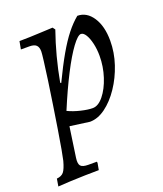

<svg xmlns="http://www.w3.org/2000/svg" viewBox="-146 -551 741 872"><g transform="rotate(-20 225.0 -114.5)"><path d="M-9 199Q14 197 25 183.5Q36 170 46 133Q49 121 56 82.5Q63 44 71.5 -10Q80 -64 89 -122Q98 -180 105.5 -233Q113 -286 117.5 -322.5Q122 -359 122 -368Q122 -389 112 -398.5Q102 -408 79 -408H38L45 -446Q66 -446 95 -447Q124 -448 154 -449.5Q184 -451 207 -452L216 -440Q176 -326 154 -205L158 -202Q193 -275 221.5 -324.5Q250 -374 276.5 -407.5Q303 -441 331 -464Q376 -464 404.5 -420.5Q433 -377 433 -307Q433 -250 414.5 -194.5Q396 -139 365 -93Q334 -47 296.5 -19.5Q259 8 221 8L126 -5L105 140Q101 168 110 178.5Q119 189 147 189H188L189 195L183 228Q152 228 115.5 229Q79 230 45 231.5Q11 233 -15 235ZM318 -381Q303 -381 274.5 -342.5Q246 -304 210.5 -235Q175 -166 137 -75Q164 -62 197.5 -54Q231 -46 254 -46Q281 -46 306.5 -77.5Q332 -109 348 -158Q364 -207 364 -259Q364 -291 357.5 -319Q351 -347 340.5 -364Q330 -381 318 -381Z"/></g></svg>

Font: Alegreya
Style: Italic
Weight: 400
Italic angle: -7°
Designer: Juan Pablo del Peral
Foundry: Huerta Tipografica
Version: Version 2.009